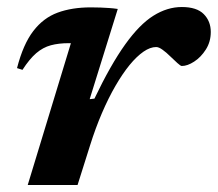

<svg xmlns="http://www.w3.org/2000/svg" viewBox="-20 -527 620 547"><path d="M182 -404Q181 -404 179.2 -404Q177.5 -404 176 -404Q147 -404 124.8 -398Q102.5 -392 83.2 -375.5Q64 -359 44 -328L28.5 -333Q46 -401 74.8 -438.5Q103.5 -476 144.2 -491Q185 -506 238.5 -506Q254 -506 266.5 -505.5Q279 -505 290.5 -504.2Q302 -503.5 315.5 -501.5L235.5 -244.5L249 -246Q295.5 -343 336.5 -400.2Q377.5 -457.5 417 -482.2Q456.5 -507 498 -507Q540.5 -507 560.5 -486.8Q580.5 -466.5 580.5 -436Q580.5 -408 566.5 -386Q552.5 -364 533.2 -351.5Q514 -339 498 -339Q494.5 -339 485.2 -347.5Q476 -356 465 -366.5Q454 -377.5 443.2 -385.2Q432.5 -393 425 -393Q408 -393 388.8 -379.8Q369.5 -366.5 349.2 -341.8Q329 -317 309 -282.5Q289 -248 270.5 -205Q252 -162 236.5 -112.5L201 0H59Z"/></svg>

Font: Newsreader 9pt SemiBold
Style: Italic
Weight: 600
Italic angle: -17°
Designer: Hugues Gentile
Foundry: Production Type
Version: Version 1.003